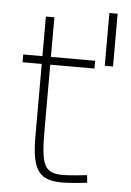

<svg xmlns="http://www.w3.org/2000/svg" viewBox="-52 -739 536 787"><g transform="rotate(5 216.5 -345.5)"><path d="M366 -700V-483H400V-700ZM325 -500H143V-663H108V-500H29V-468H108V-168C108 -24 144 9 235 9C270 9 336 1 336 1L333 -30C333 -30 263 -22 235 -22C154 -22 143 -57 143 -206V-468H325Z"/></g></svg>

Font: RazerF5 Thin
Style: Regular
Weight: 250
Foundry: Razer Inc.
Version: Version 2